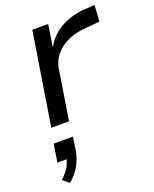

<svg xmlns="http://www.w3.org/2000/svg" viewBox="-148 -589 775 966"><g transform="rotate(-20 239.5 -106.5)"><path d="M63 0 142 -496H227L209 -381H211Q243 -438 301.5 -469Q360 -500 430 -503L479 -506L473 -419L393 -412Q341 -408 300 -389Q259 -370 233.5 -339.5Q208 -309 201 -271L158 0ZM57 293 23 265Q51 240 65.5 214.5Q80 189 83 163L97 175H32L47 79H150L140 149Q132 192 112 227.5Q92 263 57 293Z"/></g></svg>

Font: Nunito Sans 7pt SemiExpanded
Style: Italic
Weight: 400
Width: 6
Italic angle: -9°
Designer: Vernon Adams
Foundry: Vernon Adams
Version: Version 3.101;gftools[0.9.27]